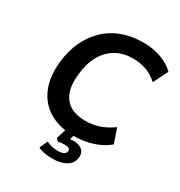

<svg xmlns="http://www.w3.org/2000/svg" viewBox="-209 -859 1127 1202"><g transform="rotate(30 355.0 -257.5)"><path d="M393 10Q288 10 215 -32.5Q142 -75 107.5 -155.5Q73 -236 85 -349Q94 -434 126 -501.5Q158 -569 208.5 -617Q259 -665 327 -690Q395 -715 476 -715Q547 -715 606.5 -694Q666 -673 704 -634L651 -529Q611 -565 567 -580.5Q523 -596 470 -596Q402 -596 349.5 -566Q297 -536 264.5 -478.5Q232 -421 224 -340Q215 -262 234 -210.5Q253 -159 296.5 -133.5Q340 -108 405 -108Q456 -108 502.5 -123Q549 -138 599 -174L635 -70Q605 -44 565.5 -26Q526 -8 482 1Q438 10 393 10ZM346 200Q317 200 288 195Q259 190 241 179L268 122Q284 130 304 135.5Q324 141 350 141Q376 141 391.5 133.5Q407 126 409 109Q411 97 400 91Q389 85 371 85Q362 85 349.5 86Q337 87 323 91L306 73L335 -20H399L374 60L347 45Q359 41 375 39Q391 37 405 37Q429 37 449 44.5Q469 52 479.5 68.5Q490 85 487 110Q482 156 442.5 178Q403 200 346 200Z"/></g></svg>

Font: Nunito Sans 8pt
Style: Bold Italic
Weight: 700
Italic angle: -9°
Version: Version 3.101;gftools[0.9.27]